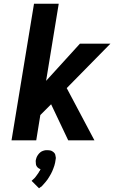

<svg xmlns="http://www.w3.org/2000/svg" viewBox="-20 -755 640 1033"><path d="M42 0 163 -735H296L228 -320L410 -520H574L339 -281L488 0H347L255 -194L197 -136L175 0ZM190 258 150 218Q154 214 158 210.5Q162 207 166 203Q170 199 173 194.5Q176 190 179.5 185.5Q183 181 187 175Q191 169 192 166L194 164L198 155Q194 154 191.5 152.5Q189 151 186 149Q183 147 181 144.5Q179 142 177 139Q175 136 174 132.5Q173 129 173 125.5Q173 122 172.5 117.5Q172 113 172 111L173 105Q174 101 175 97.5Q176 94 177.5 90Q179 86 181.5 82.5Q184 79 186 76Q188 73 191 70Q194 67 197 64.5Q200 62 203.5 60Q207 58 211.5 56.5Q216 55 220.5 54Q225 53 227 53H235Q239 53 243 53.5Q247 54 250.5 54.5Q254 55 257 56.5Q260 58 263 60Q266 62 269 64.5Q272 67 274 70Q276 73 277 76Q278 79 278.5 83Q279 87 280 91.5Q281 96 280 98L279 105Q278 113 276.5 120.5Q275 128 272.5 136Q270 144 267 151.5Q264 159 261 166.5Q258 174 253.5 181.5Q249 189 245 196Q241 203 236.5 209.5Q232 216 226.5 222.5Q221 229 213.5 237.5Q206 246 204 248L199 251Z"/></svg>

Font: Iosevka Aile Extrabold
Style: Italic
Weight: 800
Italic angle: -9°
Designer: Belleve Invis
Foundry: Belleve Invis
Version: Version 31.1.0; ttfautohint (v1.8.4)